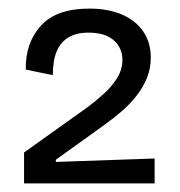

<svg xmlns="http://www.w3.org/2000/svg" viewBox="-20 -697 419 447"><path d="M36 -270V-342L186 -449Q203 -462 221.5 -478.5Q240 -495 252.5 -515Q265 -535 265 -558Q265 -585 245 -603Q225 -621 186 -621Q158 -621 139.5 -610Q121 -599 112 -577.5Q103 -556 103 -522L40 -535Q39 -597 75 -637Q111 -677 188 -677Q231 -677 263 -663.5Q295 -650 313 -624.5Q331 -599 331 -563Q331 -538 322.5 -516.5Q314 -495 299 -475.5Q284 -456 264.5 -439Q245 -422 224 -407L110 -325V-320L340 -328V-270Z"/></svg>

Font: Bricolage Grotesque 36pt Light
Style: Regular
Weight: 300
Designer: Mathieu Triay
Foundry: Atelier Triay
Version: Version 1.001;gftools[0.9.33.dev8+g029e19f]